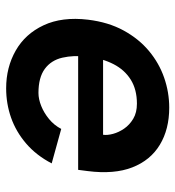

<svg xmlns="http://www.w3.org/2000/svg" viewBox="7 -564 570 624"><g transform="rotate(90 292.0 -252.0)"><path d="M267 13Q199 13 144.5 -18Q90 -49 62 -109Q34 -169 44 -253Q52 -319 79 -368.5Q106 -418 145.5 -451Q185 -484 232.5 -500.5Q280 -517 330 -517Q400 -517 450.5 -486.5Q501 -456 524 -397Q547 -338 536 -252L532 -221H137L147 -302H418Q420 -316 415 -334.5Q410 -353 398 -370.5Q386 -388 366 -400Q346 -412 317 -412Q271 -412 239 -392Q207 -372 188.5 -336Q170 -300 164 -252Q159 -206 167.5 -169.5Q176 -133 204 -112.5Q232 -92 282 -92Q302 -92 324.5 -101Q347 -110 367 -126.5Q387 -143 399 -166L511 -135Q485 -85 446.5 -52Q408 -19 362.5 -3Q317 13 267 13Z"/></g></svg>

Font: Inclusive Sans SemiBold
Style: Italic
Weight: 600
Italic angle: -7°
Designer: Olivia King
Foundry: Olivia King
Version: Version 2.004